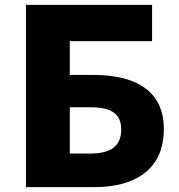

<svg xmlns="http://www.w3.org/2000/svg" viewBox="-20 -764 730 784"><path d="M86 0H367C522 0 649 -65 649 -237C649 -404 518 -458 362 -458H265V-596H601V-744H86ZM265 -137V-326H348C431 -326 475 -302 475 -235C475 -168 433 -137 348 -137Z"/></svg>

Font: Noto Sans CJK JP Black
Style: Regular
Weight: 900
Designer: Ryoko NISHIZUKA (kana & ideographs); Paul D. Hunt (Latin, Greek & Cyrillic); Wenlong ZHANG (bopomofo); Sandoll Communica
Foundry: Adobe Systems Incorporated
Version: Version 1.004;PS 1.004;hotconv 1.0.82;makeotf.lib2.5.63406